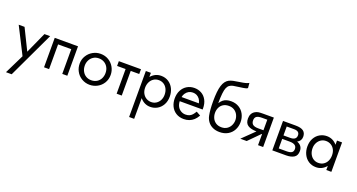

<svg xmlns="http://www.w3.org/2000/svg" viewBox="-52 -1525 4733 2547"><g transform="rotate(20 2314.5 -251.5)"><path d="M0.5 -415.5H83L229.5 -118.2L363.8 -415.5H444.3L137.7 233.9H57.1L191.4 -39.6Z M509.3 0V-415.5H837.9V0H766.6V-349.1H580.6V0Z M966.8 -318.4Q996.6 -367.7 1047.1 -396.2Q1097.7 -424.8 1155.8 -424.8Q1219.2 -424.8 1269.3 -394.5Q1319.3 -364.3 1347.2 -314Q1375 -263.7 1375 -206.5Q1375 -142.1 1344.5 -92.3Q1314 -42.5 1263.2 -15.1Q1212.4 12.2 1154.3 12.2Q1094.2 12.2 1042 -18.8Q989.7 -49.8 961.9 -103.5Q936.5 -150.9 936.5 -210Q936.5 -269 966.8 -318.4ZM1028.8 -126.5Q1047.9 -90.8 1080.8 -71.5Q1113.8 -52.2 1153.8 -52.2Q1200.7 -52.2 1234.4 -73.5Q1268.1 -94.7 1285.2 -129.9Q1302.2 -165 1302.2 -206.1Q1302.2 -252 1282.7 -286.9Q1263.2 -321.8 1229.7 -341.1Q1196.3 -360.4 1155.3 -360.4Q1109.9 -360.4 1076.7 -338.6Q1043.5 -316.9 1026.4 -282Q1009.3 -247.1 1009.3 -208.5Q1009.3 -161.6 1028.8 -126.5Z M1414.1 -415.5H1726.6V-348.1H1606.4V0H1534.2V-348.1H1414.1Z M1866.7 -415.5 1866.2 -356.9Q1925.8 -425.3 2009.8 -425.3Q2069.8 -425.3 2115.2 -395.8Q2160.6 -366.2 2185.3 -315.9Q2210 -265.6 2210 -205.1Q2210 -137.7 2182.4 -88.4Q2154.8 -39.1 2109.4 -13.4Q2064 12.2 2011.7 12.2Q1926.3 12.2 1866.7 -58.1V233.9H1795.4V-415.5ZM1881.3 -123.5Q1900.4 -88.9 1932.4 -70.6Q1964.4 -52.2 2001 -52.2Q2040.5 -52.2 2071.8 -72.5Q2103 -92.8 2120.1 -127.2Q2137.2 -161.6 2137.2 -202.6Q2137.2 -250.5 2118.9 -286.6Q2100.6 -322.8 2069.3 -341.8Q2038.1 -360.8 2001 -360.8Q1958.5 -360.8 1927 -339.6Q1895.5 -318.4 1878.7 -283Q1861.8 -247.6 1861.8 -205.1Q1861.8 -158.2 1881.3 -123.5Z M2279.3 -205.1Q2279.3 -271 2305.4 -320.8Q2331.5 -370.6 2377.2 -397.7Q2422.9 -424.8 2480.5 -424.8Q2534.2 -424.8 2579.1 -400.4Q2624 -376 2651.1 -326.4Q2678.2 -276.9 2678.2 -205.6V-192.9H2354.5Q2356.4 -150.4 2373 -119.4Q2389.6 -88.4 2419.9 -70.3Q2449.7 -52.2 2486.3 -52.2Q2519.5 -52.2 2542.5 -63.2Q2565.4 -74.2 2580.8 -92.3Q2596.2 -110.4 2614.3 -139.6L2674.3 -106Q2648.9 -62 2623 -39.1Q2565.4 12.2 2483.9 12.2Q2419.9 12.2 2373.5 -17.1Q2327.1 -46.4 2303.2 -95.9Q2279.3 -145.5 2279.3 -205.1ZM2358.9 -252.9H2603Q2596.7 -286.6 2579.1 -311Q2542.5 -360.4 2481.4 -360.4Q2417.5 -360.4 2379.4 -305.2Q2363.8 -282.2 2358.9 -252.9Z M2794.4 -565.4Q2807.1 -606.4 2826.7 -631.3Q2846.2 -656.2 2870.6 -668.9Q2895 -681.6 2928.7 -689Q2951.2 -694.3 3018.1 -704.1Q3108.4 -716.3 3140.6 -736.8L3146.5 -665.5Q3132.8 -656.2 3118.2 -652.8Q3087.9 -645.5 3027.8 -638.2Q2975.6 -632.3 2948 -626.2Q2920.4 -620.1 2900.1 -605.2Q2879.9 -590.3 2867.7 -561Q2844.2 -506.3 2843.8 -343.3Q2866.2 -376.5 2887.2 -393.1Q2928.7 -425.8 2997.6 -425.8Q3061.5 -425.8 3109.4 -396.5Q3157.2 -367.2 3182.9 -317.4Q3208.5 -267.6 3208.5 -207.5Q3208.5 -146.5 3182.1 -96.4Q3155.8 -46.4 3106.2 -17.3Q3056.6 11.7 2989.3 11.7Q2933.6 11.7 2891.1 -8.3Q2848.6 -28.3 2822.3 -64Q2795.9 -99.6 2786.6 -146Q2771 -223.1 2771 -344.2Q2771 -491.7 2794.4 -565.4ZM2847.2 -209Q2847.2 -168.9 2863.3 -134.3Q2879.4 -99.6 2911.9 -78.1Q2944.3 -56.6 2991.7 -56.6Q3037.6 -56.6 3069.8 -78.6Q3102.1 -100.6 3118.4 -135.3Q3134.8 -169.9 3134.8 -207.5Q3134.8 -245.1 3118.4 -279.5Q3102.1 -314 3069.3 -335.7Q3036.6 -357.4 2990.2 -357.4Q2942.9 -357.4 2910.6 -336.7Q2878.4 -315.9 2862.8 -282.2Q2847.2 -248.5 2847.2 -209Z M3279.8 0 3448.2 -164.1Q3367.7 -165.5 3325.7 -193.4Q3283.7 -221.2 3283.7 -287.1Q3283.7 -360.4 3337.9 -394Q3359.9 -407.7 3383.5 -411.6Q3407.2 -415.5 3448.7 -415.5H3602.5V0H3530.3V-155.8H3524.4L3370.1 0ZM3356 -288.1Q3356 -246.6 3380.9 -228.5Q3405.8 -210.4 3456.1 -210.4H3530.3V-359.4H3456.5Q3401.9 -359.4 3378.9 -342.3Q3356 -325.2 3356 -288.1Z M3731.9 0V-415.5H3908.2Q3986.8 -415.5 4021.2 -388.9Q4055.7 -362.3 4055.7 -308.6Q4055.7 -250 4001.5 -222.2Q4079.1 -193.8 4079.1 -116.7Q4079.1 -52.2 4037.6 -26.1Q3996.1 0 3927.2 0ZM3913.6 -53.2Q3961.9 -53.2 3984.9 -68.1Q4007.8 -83 4007.8 -118.2Q4007.8 -188 3908.2 -188H3803.2V-53.2ZM3803.2 -362.8V-236.8H3897.5Q3983.9 -236.8 3983.9 -303.2Q3983.9 -362.8 3906.7 -362.8Z M4178.7 -325.2Q4206.1 -374 4251.7 -399.7Q4297.4 -425.3 4349.6 -425.3Q4435.5 -425.3 4494.1 -356.4V-415.5H4565.4V0H4494.1V-57.6Q4435.5 12.2 4351.1 12.2Q4291 12.2 4245.6 -17.3Q4200.2 -46.9 4175.5 -97.4Q4150.9 -147.9 4150.9 -208.5Q4150.9 -275.9 4178.7 -325.2ZM4242.2 -126.5Q4260.7 -90.3 4292 -71.3Q4323.2 -52.2 4359.9 -52.2Q4403.3 -52.2 4434.8 -73.2Q4466.3 -94.2 4482.7 -129.6Q4499 -165 4499 -208Q4499 -255.9 4480 -290.5Q4460.9 -325.2 4429.2 -343Q4397.5 -360.8 4360.4 -360.8Q4320.8 -360.8 4289.8 -340.6Q4258.8 -320.3 4241.2 -285.9Q4223.6 -251.5 4223.6 -210.4Q4223.6 -162.1 4242.2 -126.5Z"/></g></svg>

Font: NMS Futura Pro Book
Style: Regular
Weight: 400
Designer: Blend3rman
Version: Version 0.1